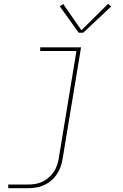

<svg xmlns="http://www.w3.org/2000/svg" viewBox="-20 -767 640 1002"><path d="M23 215V196H127Q145 196 164 193Q183 190 201 181.5Q219 173 234.5 159.5Q250 146 261 129.5Q272 113 278 94.5Q284 76 287 57L379 -501H190V-520H403L307 60Q304 81 297 101.5Q290 122 277.5 141Q265 160 247.5 175Q230 190 210 199Q190 208 169 211.5Q148 215 127 215ZM391 -596 292 -734 310 -746 405 -609 544 -747 560 -733 414 -596Z"/></svg>

Font: Iosevka SS04 Th Ex Obl
Style: Regular
Weight: 100
Width: 7
Italic angle: -9°
Monospace: yes
Designer: Belleve Invis
Foundry: Belleve Invis
Version: Version 19.0.0; ttfautohint (v1.8.4)